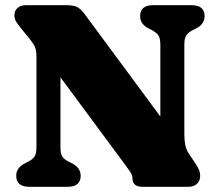

<svg xmlns="http://www.w3.org/2000/svg" viewBox="-20 -720 833 740"><path d="M291 -42.5Q291 -0.5 241 0H92.5Q42.5 -0.5 42.5 -42.5Q42.5 -73.5 76 -90.5L87 -96Q105 -105 112.8 -116.2Q120.5 -127.5 120.5 -152.5V-500Q120.5 -524.5 115.5 -537Q110.5 -549.5 97.5 -566L60.5 -611.5Q48 -627 41.8 -637.2Q35.5 -647.5 35.5 -661Q35.5 -679 47.8 -689.5Q60 -700 80 -700H237.5Q259.5 -700 274.2 -694.2Q289 -688.5 306 -666L598 -271V-547.5Q598 -572 590.8 -583.2Q583.5 -594.5 564.5 -604.5L553.5 -610Q520 -627 520 -657.5Q520 -700 570 -700H718.5Q768.5 -700 768.5 -657.5Q768.5 -626.5 735 -610L724 -604.5Q705.5 -595 698 -584Q690.5 -573 690.5 -547.5V-203Q690.5 -179 694.2 -160.8Q698 -142.5 708 -127.5L732 -92Q744 -73 747.8 -63.5Q751.5 -54 751.5 -42.5Q751.5 -23 739 -11.5Q726.5 0 706.5 0H529Q490.5 0 490.5 -33Q490.5 -43.5 484.5 -53.2Q478.5 -63 460.5 -87.5L213 -422V-152.5Q213 -128 219.8 -117Q226.5 -106 246.5 -96L257.5 -90.5Q291 -73.5 291 -42.5Z"/></svg>

Font: Fraunces 9pt S050 Black
Style: Regular
Weight: 900
Version: Version 1.000; ttfautohint (v1.8.3)